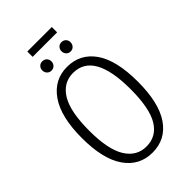

<svg xmlns="http://www.w3.org/2000/svg" viewBox="-275 -1016 1120 1120"><g transform="rotate(-45 285.0 -456.0)"><path d="M387.2 -878.9H185.1V-922.9H387.2ZM206.1 -820.8Q223.1 -820.8 233.6 -810.1Q244.1 -799.3 244.1 -783.2Q244.1 -766.6 233.6 -755.4Q223.1 -744.1 206.1 -744.1Q189.9 -744.1 179.4 -755.4Q168.9 -766.6 168.9 -783.2Q168.9 -799.3 179.4 -810.1Q189.9 -820.8 206.1 -820.8ZM363.8 -820.8Q380.9 -820.8 391.4 -810.1Q401.9 -799.3 401.9 -783.2Q401.9 -766.6 391.4 -755.4Q380.9 -744.1 363.8 -744.1Q348.1 -744.1 337.6 -755.4Q327.1 -766.6 327.1 -783.2Q327.1 -798.8 337.6 -809.8Q348.1 -820.8 363.8 -820.8ZM285.2 -695.8Q393.6 -695.8 455.3 -607.4Q517.1 -519 517.1 -341.8Q517.1 -168 455.6 -78.4Q394 11.2 285.2 11.2Q177.7 11.2 115.5 -77.9Q53.2 -167 53.2 -340.8Q53.2 -514.6 116 -605.2Q178.7 -695.8 285.2 -695.8ZM285.2 -646Q204.1 -646 158.9 -572Q113.8 -498 113.8 -340.8Q113.8 -185.5 159.4 -112.3Q205.1 -39.1 285.2 -39.1Q368.2 -39.1 412.1 -111.6Q456.1 -184.1 456.1 -341.8Q456.1 -646 285.2 -646Z"/></g></svg>

Font: Fira Sans Compressed Light
Style: Regular
Weight: 300
Width: 1
Designer: Carrois Corporate & Edenspiekermann AG
Foundry: Carrois Corporate GbR & Edenspiekermann AG
Version: Version 4.203;PS 004.203;hotconv 1.0.88;makeotf.lib2.5.64775